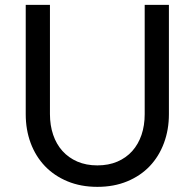

<svg xmlns="http://www.w3.org/2000/svg" viewBox="-20 -736 776 765"><path d="M556.5 -281V-716.5H653V-281Q653 -219 633.2 -166Q613.5 -113 576.8 -74.2Q540 -35.5 487 -13.5Q434 8.5 368 8.5Q302 8.5 249 -13.5Q196 -35.5 159 -74.2Q122 -113 102.2 -166Q82.5 -219 82.5 -281V-716.5H179V-281.5Q179 -236.5 191.8 -199Q204.5 -161.5 228.8 -134.5Q253 -107.5 288.2 -92.2Q323.5 -77 368 -77Q412.5 -77 447.5 -92Q482.5 -107 506.8 -134Q531 -161 543.8 -198.5Q556.5 -236 556.5 -281Z"/></svg>

Font: Lato
Style: Regular
Weight: 400
Designer: Lukasz Dziedzic with Adam Twardoch and Botio Nikoltchev
Foundry: tyPoland Lukasz Dziedzic
Version: Version 2.010; 2014-09-01; http://www.latofonts.com/; ttfaut